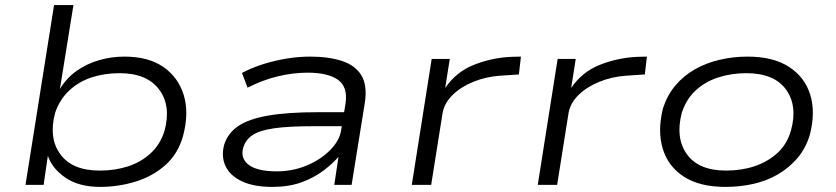

<svg xmlns="http://www.w3.org/2000/svg" viewBox="-20 -725 3280 753"><path d="M372 8Q290 8 237 -28Q184 -64 167 -116H168L151 0H80L192 -705H268L215 -376Q241 -419 280.5 -447Q320 -475 368.5 -489Q417 -503 468 -503Q562 -503 620.5 -462.5Q679 -422 700.5 -352.5Q722 -283 698 -192Q678 -121 628 -77Q578 -33 511 -12.5Q444 8 372 8ZM371 -56Q431 -56 482 -72.5Q533 -89 570.5 -123.5Q608 -158 625 -211Q652 -310 604 -374Q556 -438 449 -438Q390 -438 339.5 -421.5Q289 -405 251.5 -370Q214 -335 196 -282Q170 -183 217 -119.5Q264 -56 371 -56Z M1048 8Q975 8 928.5 -14Q882 -36 864.5 -73.5Q847 -111 859 -157Q873 -202 913.5 -230Q954 -258 1030.5 -271.5Q1107 -285 1228 -285H1348L1339 -230H1207Q1113 -230 1056 -222Q999 -214 971 -195.5Q943 -177 934 -146Q922 -104 955.5 -78.5Q989 -53 1065 -53Q1128 -53 1183 -76Q1238 -99 1275 -136.5Q1312 -174 1318 -215L1335 -318Q1345 -384 1305.5 -412Q1266 -440 1186 -440Q1129 -440 1069 -425.5Q1009 -411 951 -381L929 -439Q969 -460 1014 -474Q1059 -488 1105.5 -495.5Q1152 -503 1196 -503Q1269 -503 1321 -486Q1373 -469 1397 -430Q1421 -391 1411 -323L1359 0H1291L1308 -113L1311 -114Q1286 -84 1248 -55.5Q1210 -27 1161 -9.5Q1112 8 1048 8Z M1595 0 1673 -494H1744L1726 -380Q1769 -443 1838 -470.5Q1907 -498 1983 -502L2023 -503L2015 -433L1940 -428Q1885 -424 1836 -404Q1787 -384 1755 -352.5Q1723 -321 1716 -283L1671 0Z M2089 0 2167 -494H2238L2220 -380Q2263 -443 2332 -470.5Q2401 -498 2477 -502L2517 -503L2509 -433L2434 -428Q2379 -424 2330 -404Q2281 -384 2249 -352.5Q2217 -321 2210 -283L2165 0Z M2825 8Q2725 8 2663 -31.5Q2601 -71 2579.5 -141Q2558 -211 2580 -300Q2597 -352 2629 -390Q2661 -428 2705 -453Q2749 -478 2802 -490.5Q2855 -503 2912 -503Q3012 -503 3074 -463Q3136 -423 3157.5 -354Q3179 -285 3156 -196Q3140 -143 3107.5 -105Q3075 -67 3031.5 -41.5Q2988 -16 2935.5 -4Q2883 8 2825 8ZM2828 -56Q2888 -56 2939 -73Q2990 -90 3028 -124Q3066 -158 3082 -213Q3109 -310 3062.5 -374Q3016 -438 2907 -438Q2849 -438 2797.5 -421.5Q2746 -405 2709 -371Q2672 -337 2654 -283Q2628 -184 2674 -120Q2720 -56 2828 -56Z"/></svg>

Font: Nunito Sans 7pt Expanded Light
Style: Italic
Weight: 300
Width: 7
Italic angle: -9°
Designer: Vernon Adams
Foundry: Vernon Adams
Version: Version 3.101;gftools[0.9.27]